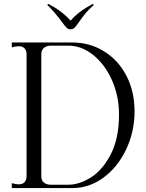

<svg xmlns="http://www.w3.org/2000/svg" viewBox="-20 -956 744 976"><path d="M75 -19Q94 -19 104.5 -29.5Q115 -40 115 -60V-680Q115 -700 104.5 -710.5Q94 -721 75 -721Q59 -721 40 -715V-740H349Q435 -740 507.5 -696Q580 -652 622 -572Q664 -492 664 -390Q664 -287 621.5 -197Q579 -107 506.5 -53.5Q434 0 349 0H40V-25Q59 -19 75 -19ZM585 -374Q585 -467 549.5 -547.5Q514 -628 454.5 -676Q395 -724 327 -724H237Q219 -724 204.5 -713.5Q190 -703 190 -680V-60Q190 -37 204.5 -27Q219 -17 237 -17H327Q384 -17 443.5 -55Q503 -93 544 -173.5Q585 -254 585 -374ZM299 -839 282 -861Q250 -903 220 -931L226 -936Q294 -901 338 -852H340Q377 -896 451 -936L457 -931Q430 -907 414.5 -888Q399 -869 378 -839Q367 -823 359 -815Q351 -807 338 -807Q328 -807 321 -813Q314 -819 308 -827Q302 -835 299 -839Z"/></svg>

Font: Viaoda Libre
Style: Regular
Weight: 400
Designer: Gydient
Version: Version 2.000